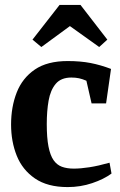

<svg xmlns="http://www.w3.org/2000/svg" viewBox="-20 -750 488 780"><path d="M255 10Q173 10 122 -25Q71 -60 48 -117.5Q25 -175 25 -244Q25 -316 48 -374.5Q71 -433 121.5 -467.5Q172 -502 255 -502Q307 -502 348 -494Q389 -486 431 -470L411 -330H352L331 -422Q315 -429 301 -432Q287 -435 270 -435Q228 -435 206.5 -409.5Q185 -384 177.5 -341.5Q170 -299 170 -246Q170 -190 177 -154.5Q184 -119 197.5 -99.5Q211 -80 231.5 -72.5Q252 -65 280 -65Q307 -65 343 -70.5Q379 -76 425 -89L433 -45Q402 -22 354.5 -6Q307 10 255 10ZM148 -559 112 -589 222 -730H307L416 -589L383 -559L264 -644Z"/></svg>

Font: Manuale
Style: Bold
Weight: 700
Version: Version 1.002